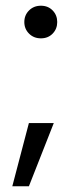

<svg xmlns="http://www.w3.org/2000/svg" viewBox="-20 -528 264 671"><path d="M123 -394Q98 -394 81.5 -410.5Q65 -427 65 -451Q65 -475 81.5 -491.5Q98 -508 123 -508Q148 -508 164 -491.5Q180 -475 180 -451Q180 -427 164 -410.5Q148 -394 123 -394ZM23 123 81 -98H168L81 123Z"/></svg>

Font: DM Sans 24pt
Style: Regular
Weight: 400
Designer: Colophon Foundry, Jonny Pinhorn
Foundry: Colophon Foundry
Version: Version 4.004;gftools[0.9.30]